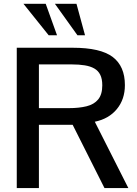

<svg xmlns="http://www.w3.org/2000/svg" viewBox="-20 -958 697 978"><path d="M65.4 0V-714.8H350.6Q492.2 -714.8 554.2 -667.7Q616.2 -620.6 616.2 -524.4Q616.2 -452.1 575.2 -402.3Q534.2 -352.5 462.9 -337.9L633.8 0H512.2L350.1 -322.3H178.2V0ZM178.2 -407.2H330.6Q382.8 -407.2 421.1 -416.7Q459.5 -426.3 480.2 -451.7Q501 -477.1 501 -523.4Q501 -556.2 490.7 -576.9Q480.5 -597.7 460.4 -609.1Q440.4 -620.6 411.6 -625.2Q382.8 -629.9 346.2 -629.9H178.2ZM228 -778.3 99.6 -938.5H212.9L270.5 -778.3ZM374.5 -778.3 259.8 -938.5H369.6L413.1 -778.3Z"/></svg>

Font: Pontano Sans
Style: Bold
Weight: 700
Designer: Vernon Adams
Foundry: Vernon Adams
Version: Version 2.001